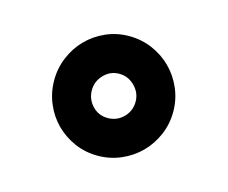

<svg xmlns="http://www.w3.org/2000/svg" viewBox="-48 -777 408 344"><g transform="rotate(15 156.0 -605.0)"><path d="M266.1 -605Q266.1 -582 257.3 -561.8Q248.5 -541.5 233.6 -526.6Q218.8 -511.7 198.5 -502.9Q178.2 -494.1 155.3 -494.1Q132.3 -494.1 112.3 -502.9Q92.3 -511.7 77.4 -526.6Q62.5 -541.5 54 -561.8Q45.4 -582 45.4 -605Q45.4 -627.4 54 -647.7Q62.5 -668 77.4 -683.1Q92.3 -698.2 112.3 -707Q132.3 -715.8 155.3 -715.8Q178.2 -715.8 198.5 -707Q218.8 -698.2 233.6 -683.3Q248.5 -668.5 257.3 -648.2Q266.1 -627.9 266.1 -605ZM196.3 -605Q196.3 -621.6 184.1 -633.8Q171.9 -646 155.3 -646Q138.7 -646 127 -633.8Q115.2 -621.6 115.2 -605Q115.2 -588.4 126.7 -576.2Q138.2 -564 155.3 -564Q172.4 -564 184.3 -575.9Q196.3 -587.9 196.3 -605Z"/></g></svg>

Font: Aclonica
Style: Regular
Weight: 400
Version: Version 1.001